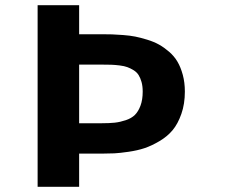

<svg xmlns="http://www.w3.org/2000/svg" viewBox="-20 -720 890 740"><path d="M375.5 -588Q397 -588 412.5 -587.5Q428 -587 454.5 -585Q481 -583 501.2 -579Q521.5 -575 547.5 -567Q573.5 -559 592.8 -548.2Q612 -537.5 631.8 -520.5Q651.5 -503.5 664 -482.2Q676.5 -461 684.5 -431.5Q692.5 -402 692.5 -367Q692.5 -319.5 679 -281Q665.5 -242.5 645.2 -218.2Q625 -194 594.5 -176Q564 -158 537 -149Q510 -140 475.5 -135Q441 -130 420.8 -129Q400.5 -128 375.5 -128H285V0H125V-700H285V-588ZM372 -245Q401.5 -245 422.2 -247.2Q443 -249.5 464.8 -256.8Q486.5 -264 499.8 -277Q513 -290 521.5 -312.8Q530 -335.5 530 -367Q530 -388 525.5 -404Q521 -420 514 -431Q507 -442 494.8 -449.5Q482.5 -457 471 -461.2Q459.5 -465.5 441.2 -467.8Q423 -470 408.5 -470.5Q394 -471 372 -471H285V-245Z"/></svg>

Font: League Mono Wide
Style: Bold
Weight: 700
Width: 8
Designer: Tyler Finck
Foundry: The League of Moveable Type / Tyler Finck
Version: Version 2.210